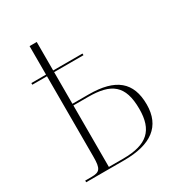

<svg xmlns="http://www.w3.org/2000/svg" viewBox="-179 -879 929 998"><g transform="rotate(-30 285.5 -380.0)"><path d="M47 0H275C437 0 522 -63 522 -193C522 -327 448 -389 286 -389H189V-579H365V-589H189V-760H146V-589H58V-579H146V-95C146 -24 134 -10 85 -10H47ZM275 -10H189V-379H277C415 -379 477 -335 477 -192C477 -66 420 -10 275 -10Z"/></g></svg>

Font: Noto Serif Display ExtraLight
Style: Regular
Weight: 200
Designer: Monotype Design Team
Foundry: Monotype Imaging Inc.
Version: Version 2.009